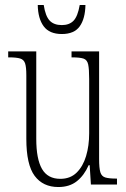

<svg xmlns="http://www.w3.org/2000/svg" viewBox="-20 -743 509 773"><path d="M215 10Q153 10 119.5 -35Q86 -80 86 -184V-440Q86 -473 81 -488Q76 -503 61 -507.5Q46 -512 17 -512H13V-536H126V-184Q126 -103 149 -63Q172 -23 223 -23Q263 -23 288.5 -48Q314 -73 326.5 -114.5Q339 -156 339 -206V-425Q339 -465 335 -483.5Q331 -502 316.5 -507Q302 -512 271 -512H268V-536H379V-103Q379 -66 384 -49.5Q389 -33 404 -28.5Q419 -24 448 -24H451V0H346L341 -78H337Q319 -37 289.5 -13.5Q260 10 215 10ZM229 -606Q179 -606 156 -637Q133 -668 132 -723H156Q163 -678 180 -660Q197 -642 229 -642Q259 -642 276 -659.5Q293 -677 301 -723H324Q323 -668 301 -637Q279 -606 229 -606Z"/></svg>

Font: Noto Serif Bengali ExtraCondensed ExtraLight
Style: Regular
Weight: 200
Width: 2
Designer: Juan Bruce, Universal Thirst, Indian Type Foundry and the Monotype Design Team.
Foundry: Monotype Imaging Inc.
Version: Version 2.003; ttfautohint (v1.8.4.7-5d5b)